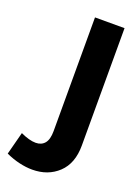

<svg xmlns="http://www.w3.org/2000/svg" viewBox="-168 -833 668 916"><g transform="rotate(20 166.5 -375.5)"><path d="M116 17Q85 17 50.5 9Q16 1 -19 -15L11 -130Q56 -109 88 -109Q117 -109 133.5 -128.5Q150 -148 150 -191V-768H300V-172Q300 -81 248 -32Q196 17 116 17Z"/></g></svg>

Font: Yaldevi ExtraLight
Style: Regular
Weight: 200
Designer: Sol Matas, Rajitha Manaperi, Kosala Senevirathne
Foundry: Mooniak
Version: Version 1.100